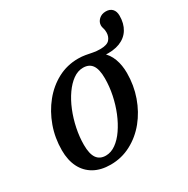

<svg xmlns="http://www.w3.org/2000/svg" viewBox="-137 -692 807 824"><g transform="rotate(-30 267.0 -280.0)"><path d="M183.5 -33Q209 -33 233 -50Q257 -67 277.2 -96.5Q297.5 -126 312.8 -163.2Q328 -200.5 336.5 -241.5Q345 -282.5 345 -322.5Q345 -367.5 330.5 -388.2Q316 -409 286 -409Q260 -409 236.2 -392Q212.5 -375 192 -345.8Q171.5 -316.5 156.2 -279Q141 -241.5 132.5 -200.5Q124 -159.5 124 -120Q124 -75.5 138.8 -54.2Q153.5 -33 183.5 -33ZM438.5 -295.5Q438.5 -234.5 419 -179.2Q399.5 -124 364.8 -81.2Q330 -38.5 283.2 -13.8Q236.5 11 182 11Q134 11 100 -8.2Q66 -27.5 48.2 -63Q30.5 -98.5 30.5 -147Q30.5 -208 50.2 -263Q70 -318 104.8 -361Q139.5 -404 186 -428.8Q232.5 -453.5 287 -453.5Q306.5 -453.5 323 -450.5Q339.5 -447.5 356 -444.2Q372.5 -441 390.5 -441Q424.5 -441 437 -455.2Q449.5 -469.5 449.5 -490.5Q449.5 -502.5 446.5 -511.2Q443.5 -520 443.5 -527Q443.5 -544 457 -556.8Q470.5 -569.5 491.5 -569.5Q511.5 -569.5 522.8 -557.5Q534 -545.5 534 -524Q534 -485.5 517.2 -458.2Q500.5 -431 468.2 -418.2Q436 -405.5 388.5 -409.5L390.5 -418Q415 -397.5 426.8 -365.8Q438.5 -334 438.5 -295.5Z"/></g></svg>

Font: Newsreader 16pt 16pt Medium
Style: Italic
Weight: 500
Italic angle: -17°
Version: Version 1.003